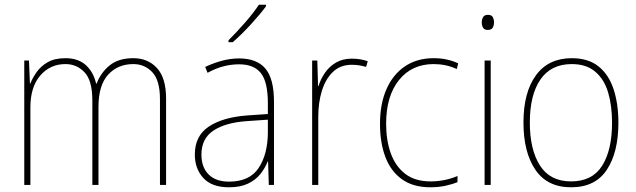

<svg xmlns="http://www.w3.org/2000/svg" viewBox="-20 -785 2700 815"><path d="M546 -538Q608 -538 646.5 -496Q685 -454 685 -366V0H659V-364Q659 -444 626.5 -478.5Q594 -513 546 -513Q480 -513 439 -468Q398 -423 398 -331V0H372V-358Q372 -443 339 -478Q306 -513 258 -513Q193 -513 151 -464.5Q109 -416 109 -329V0H83V-528H103L107 -431H109Q118 -454 135.5 -479Q153 -504 182.5 -521Q212 -538 258 -538Q312 -538 344.5 -508.5Q377 -479 388 -430H390Q408 -477 445.5 -507.5Q483 -538 546 -538Z M995 -537Q1070 -537 1106.5 -494Q1143 -451 1143 -353V0H1121L1118 -99H1116Q1105 -71 1085 -46Q1065 -21 1032.5 -5.5Q1000 10 952 10Q879 10 843 -29.5Q807 -69 807 -129Q807 -208 866 -247.5Q925 -287 1029 -295L1117 -301V-347Q1117 -437 1087.5 -474.5Q1058 -512 995 -512Q963 -512 930.5 -504Q898 -496 861 -476L851 -501Q885 -517 921.5 -527Q958 -537 995 -537ZM1030 -271Q938 -265 886.5 -231Q835 -197 835 -129Q835 -75 865.5 -44.5Q896 -14 952 -14Q1039 -14 1077.5 -71.5Q1116 -129 1117 -220V-277ZM1109 -758Q1083 -723 1043.5 -680Q1004 -637 968 -606H950V-614Q984 -648 1020 -689Q1056 -730 1079 -765H1109Z M1473 -536Q1511 -536 1541 -525L1534 -501Q1520 -505 1505.5 -507.5Q1491 -510 1473 -510Q1425 -510 1393.5 -480Q1362 -450 1346.5 -400Q1331 -350 1331 -290V0H1305V-528H1327L1330 -420H1332Q1341 -449 1359 -475.5Q1377 -502 1405.5 -519Q1434 -536 1473 -536Z M1807 10Q1733 10 1685.5 -24.5Q1638 -59 1615.5 -119.5Q1593 -180 1593 -259Q1593 -344 1620.5 -406.5Q1648 -469 1699 -503.5Q1750 -538 1821 -538Q1879 -538 1925 -516L1919 -492Q1895 -503 1870.5 -508Q1846 -513 1821 -513Q1728 -513 1673.5 -445Q1619 -377 1619 -260Q1619 -190 1638.5 -135Q1658 -80 1699.5 -47.5Q1741 -15 1808 -15Q1838 -15 1867.5 -21Q1897 -27 1922 -38V-12Q1901 -3 1871 3.5Q1841 10 1807 10Z M2051 -722Q2067 -722 2072 -712Q2077 -702 2077 -690Q2077 -677 2071.5 -667.5Q2066 -658 2050 -658Q2036 -658 2030.5 -667.5Q2025 -677 2025 -690Q2025 -702 2030.5 -712Q2036 -722 2051 -722ZM2063 -528V0H2037V-528Z M2605 -264Q2605 -139 2556 -64.5Q2507 10 2404 10Q2303 10 2252.5 -64.5Q2202 -139 2202 -265Q2202 -393 2255 -465.5Q2308 -538 2407 -538Q2478 -538 2521.5 -502.5Q2565 -467 2585 -405Q2605 -343 2605 -264ZM2229 -265Q2229 -150 2272 -82.5Q2315 -15 2404 -15Q2494 -15 2536 -81.5Q2578 -148 2578 -264Q2578 -336 2561.5 -392Q2545 -448 2507 -480.5Q2469 -513 2407 -513Q2319 -513 2274 -447.5Q2229 -382 2229 -265Z"/></svg>

Font: Noto Sans Lao UI SemCond Thin
Style: Regular
Weight: 100
Width: 4
Designer: Monotype Design Team
Foundry: Monotype Imaging Inc.
Version: Version 2.000; ttfautohint (v1.8.4.7-5d5b)